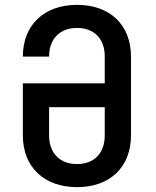

<svg xmlns="http://www.w3.org/2000/svg" viewBox="-20 -760 640 790"><path d="M297 10C433 10 519 -73 519 -203V-527C519 -657 433 -740 297 -740C161 -740 74 -657 74 -527H182C182 -600 226 -645 297 -645C368 -645 411 -600 411 -528V-417H74V-203C74 -73 161 10 297 10ZM297 -85C226 -85 182 -130 182 -203V-319H411V-203C411 -130 368 -85 297 -85Z"/></svg>

Font: Tekne LDO SemiBold
Style: Regular
Weight: 600
Monospace: yes
Designer: Alessio Laiso, Mario Rullo, Paolo Rosset
Foundry: Alessio Laiso
Version: Version 1.000;hotconv 1.0.109;makeotfexe 2.5.65596